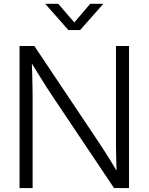

<svg xmlns="http://www.w3.org/2000/svg" viewBox="-20 -963 761 983"><path d="M80.1 0V-727.5H155.8L489.3 -229Q502 -210 518.3 -184.3Q534.7 -158.7 552.2 -130.1Q569.8 -101.6 586.9 -72.3L577.6 -63Q576.7 -91.3 575.7 -123.3Q574.7 -155.3 574.2 -184.8Q573.7 -214.4 573.7 -233.9V-727.5H640.6V0H564L253.4 -463.4Q238.8 -484.9 220.5 -513.4Q202.1 -542 180.2 -577.6Q158.2 -613.3 131.8 -655.8L142.1 -668Q144 -622.1 145 -583.7Q146 -545.4 146.5 -515.1Q147 -484.9 147 -463.9V0ZM278.3 -943.4 360.4 -848.1 441.9 -943.4H507.8V-941.9L390.1 -809.1H330.1L212.9 -941.9V-943.4Z"/></svg>

Font: Inter 28pt Light
Style: Regular
Weight: 300
Designer: Rasmus Andersson
Foundry: rsms
Version: Version 4.001;git-66647c0bb